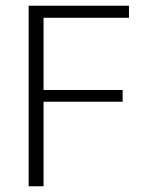

<svg xmlns="http://www.w3.org/2000/svg" viewBox="-20 -650 505 670"><path d="M430 -630V-588H132V-336H408V-295H132V0H80V-630Z"/></svg>

Font: Mukta Mahee ExtraLight
Style: Regular
Weight: 275
Designer: Shuchita Grover, Noopur Datye, Girish Dalvi, Yashodeep Gholap
Foundry: Ek Type
Version: Version 2.538;PS 1.000;hotconv 16.6.51;makeotf.lib2.5.65220;